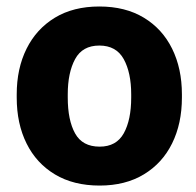

<svg xmlns="http://www.w3.org/2000/svg" viewBox="-20 -558 600 588"><path d="M285.2 10.3Q205.1 10.3 148.2 -23.9Q91.3 -58.1 61.3 -118.7Q31.2 -179.2 31.2 -259.3V-269Q31.2 -348.1 61.3 -408.7Q91.3 -469.2 147.9 -503.7Q204.6 -538.1 284.2 -538.1Q363.8 -538.1 420.4 -503.9Q477.1 -469.7 507.1 -408.9Q537.1 -348.1 537.1 -269V-259.3Q537.1 -179.7 507.1 -118.9Q477.1 -58.1 420.4 -23.9Q363.8 10.3 285.2 10.3ZM285.2 -108.9Q336.4 -108.9 359.1 -149.9Q381.8 -190.9 381.8 -259.3V-269Q381.8 -335.4 358.9 -377Q335.9 -418.5 284.2 -418.5Q232.4 -418.5 210 -377Q187.5 -335.4 187.5 -269V-259.3Q187.5 -189.9 210 -149.4Q232.4 -108.9 285.2 -108.9Z"/></svg>

Font: Roboto Slab ExtraBold
Style: Regular
Weight: 800
Designer: Google
Version: Version 2.001; ttfautohint (v1.8.3)